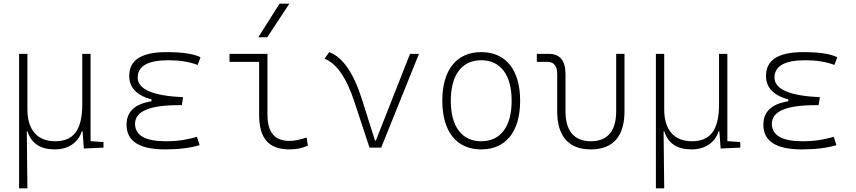

<svg xmlns="http://www.w3.org/2000/svg" viewBox="-20 -815 4728 1060"><path d="M283.7 9.8C356 9.8 412.6 -27.8 431.2 -89.8H436L442.9 4.9L551.3 0V-30.8L480 -35.6V-517.6H434.1V-239.3C434.1 -92.3 382.8 -35.2 283.7 -35.2C187 -35.2 131.3 -97.7 131.3 -210V-517.6H85.4V224.6H131.3L127.9 -89.8H131.8C153.3 -22.9 202.6 9.8 283.7 9.8Z M891.6 9.8C968.3 9.8 1032.7 1.5 1082 -13.7L1067.4 -59.6C1025.4 -47.9 976.1 -35.2 895.5 -35.2C782.2 -35.2 725.6 -67.4 725.6 -131.8C725.6 -200.2 805.7 -234.4 965.8 -234.4H983.9L990.7 -278.3C823.2 -286.1 740.2 -322.3 740.2 -386.7C740.2 -450.7 796.9 -482.4 910.2 -482.4C971.2 -482.4 1024.4 -474.1 1071.3 -456.5L1086.9 -499C1048.3 -518.1 986.3 -527.3 899.4 -527.3C761.7 -527.3 693.4 -483.9 693.4 -396.5C693.4 -331.5 733.9 -288.6 816.4 -266.1V-255.9C724.1 -241.2 678.7 -198.2 678.7 -127C678.7 -35.2 749 9.8 891.6 9.8Z M1579.1 9.8C1615.2 9.8 1645 3.9 1679.7 -10.7L1672.9 -55.7C1634.3 -43 1605.5 -37.1 1579.1 -37.1C1495.1 -37.1 1456.5 -84 1456.5 -185.5V-517.6H1247.1V-473.6H1410.6V-180.7C1410.6 -50.3 1463.4 9.8 1579.1 9.8ZM1406.2 -609.4H1455.6L1577.6 -794.9H1523.4Z M2020 0H2084.5L2293 -517.6H2243.7L2055.2 -39.1H2050.3L1978.5 -266.1C1932.1 -412.6 1872.1 -499.5 1797.4 -527.3L1772 -490.7C1838.4 -464.8 1893.1 -385.7 1937 -251.5Z M2636.7 9.8C2772.5 9.8 2851.6 -87.9 2851.6 -258.8C2851.6 -429.7 2772.5 -527.3 2636.7 -527.3C2501 -527.3 2421.9 -429.7 2421.9 -258.8C2421.9 -87.9 2501 9.8 2636.7 9.8ZM2636.7 -35.2C2529.8 -35.2 2468.8 -116.2 2468.8 -258.8C2468.8 -401.4 2529.8 -482.4 2636.7 -482.4C2743.7 -482.4 2804.7 -401.4 2804.7 -258.8C2804.7 -116.2 2743.7 -35.2 2636.7 -35.2Z M3242.2 9.8C3364.3 9.8 3427.7 -62 3427.7 -200.2V-517.6H3381.8V-200.2C3381.8 -91.8 3334 -35.2 3242.2 -35.2C3149.9 -35.2 3102.1 -91.8 3102.1 -200.2V-405.3C3102.1 -480.5 3071.3 -517.6 3009.3 -517.6H2943.8V-473.6H3001.5C3038.1 -473.6 3056.2 -451.2 3056.2 -405.3V-200.2C3056.2 -62 3120.1 9.8 3242.2 9.8Z M3799.3 9.8C3871.6 9.8 3928.2 -27.8 3946.8 -89.8H3951.7L3958.5 4.9L4066.9 0V-30.8L3995.6 -35.6V-517.6H3949.7V-239.3C3949.7 -92.3 3898.4 -35.2 3799.3 -35.2C3702.6 -35.2 3647 -97.7 3647 -210V-517.6H3601.1V224.6H3647L3643.6 -89.8H3647.5C3668.9 -22.9 3718.3 9.8 3799.3 9.8Z M4407.2 9.8C4483.9 9.8 4548.3 1.5 4597.7 -13.7L4583 -59.6C4541 -47.9 4491.7 -35.2 4411.1 -35.2C4297.9 -35.2 4241.2 -67.4 4241.2 -131.8C4241.2 -200.2 4321.3 -234.4 4481.4 -234.4H4499.5L4506.3 -278.3C4338.9 -286.1 4255.9 -322.3 4255.9 -386.7C4255.9 -450.7 4312.5 -482.4 4425.8 -482.4C4486.8 -482.4 4540 -474.1 4586.9 -456.5L4602.5 -499C4564 -518.1 4502 -527.3 4415 -527.3C4277.3 -527.3 4209 -483.9 4209 -396.5C4209 -331.5 4249.5 -288.6 4332 -266.1V-255.9C4239.7 -241.2 4194.3 -198.2 4194.3 -127C4194.3 -35.2 4264.6 9.8 4407.2 9.8Z"/></svg>

Font: Cascadia Code PL ExtraLight
Style: Regular
Weight: 200
Monospace: yes
Designer: Aaron Bell
Foundry: Saja Typeworks
Version: Version 2404.023